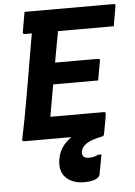

<svg xmlns="http://www.w3.org/2000/svg" viewBox="-62 -746 731 1043"><g transform="rotate(-5 303.5 -225.0)"><path d="M112 -700H598Q602 -700 604 -698.5Q606 -697 606.5 -694.5Q607 -692 607 -689Q602 -659 597.5 -634.5Q593 -610 588 -580H102Q99 -580 96.5 -581.5Q94 -583 93.5 -585.5Q93 -588 93 -591Q98 -621 102.5 -645.5Q107 -670 112 -700ZM198 -411H488Q492 -411 494 -409.5Q496 -408 496.5 -405.5Q497 -403 497 -400Q495 -388 491.5 -369.5Q488 -351 484.5 -331.5Q481 -312 478 -294H177ZM48 0Q45 0 43 -1Q41 -2 40 -3.5Q39 -5 39 -7Q39 -9 39 -11Q50 -62 61 -120.5Q72 -179 83 -242Q94 -305 105 -369.5Q116 -434 127 -498.5Q138 -563 149 -624H301L288 -605Q284 -582 280 -558Q276 -534 271 -510Q262 -462 253.5 -413Q245 -364 236.5 -315Q228 -266 219 -217Q210 -168 202 -120H493Q499 -120 501.5 -117Q504 -114 503 -109Q501 -90 495 -59.5Q489 -29 484 0ZM430 -41Q443 -41 454 -32.5Q465 -24 484 0Q484 3 481 6.5Q478 10 470 12Q412 23 385.5 41.5Q359 60 356 85Q354 103 363.5 111.5Q373 120 391 120Q405 120 417.5 117Q430 114 442 108H461Q459 117 457 128Q455 139 451.5 158.5Q448 178 441 215Q439 230 416.5 240Q394 250 354 250Q292 250 256 215Q220 180 230 116Q237 70 267 35Q297 0 340.5 -19.5Q384 -39 430 -41Z"/></g></svg>

Font: RecMonoLinear Nerd Font Mono
Style: Bold Italic
Weight: 700
Italic angle: -10°
Monospace: yes
Version: Version 1.085; ttfautohint (v1.8.4.7-5d5b);Nerd Fonts 3.2.1